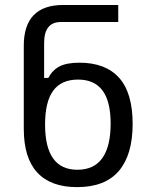

<svg xmlns="http://www.w3.org/2000/svg" viewBox="-20 -768 642 788"><path d="M296.4 0Q188.5 0 133.1 -59.8Q77.6 -119.6 77.6 -239.3V-578.1Q76.7 -747.6 239.7 -747.6H465.3V-677.7H230Q161.1 -677.7 161.1 -591.8V-448.2H178.2Q195.3 -480.5 224.6 -495.6Q253.9 -510.7 306.2 -510.7Q413.1 -510.7 468.8 -448.7Q524.4 -386.7 524.4 -259.3Q524.4 -132.8 467.8 -66.4Q411.1 0 296.4 0ZM297.4 -71.3Q366.2 -71.3 400.1 -119.4Q434.1 -167.5 434.1 -260.7Q434.1 -352.1 400.6 -396.7Q367.2 -441.4 300.3 -441.4Q231.9 -441.4 198.5 -396Q165 -350.6 165 -256.8Q165 -71.3 297.4 -71.3Z"/></svg>

Font: Hack
Style: Regular
Weight: 400
Monospace: yes
Designer: Christopher Simpkins
Foundry: Christopher Simpkins
Version: Version 2.019; ttfautohint (v1.4.1) -l 4 -r 80 -G 350 -x 0 -